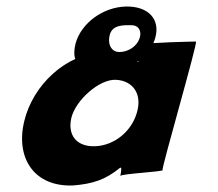

<svg xmlns="http://www.w3.org/2000/svg" viewBox="-20 -696 666 587"><path d="M211 -563C194 -491 235 -484 305 -484C376 -484 435 -515 454 -578C472 -637 433 -678 364 -676C296 -674 229 -627 211 -563ZM316 -591C325 -621 359 -619 382 -619C404 -619 415 -600 406 -577C397 -553 371 -537 345 -537C318 -537 308 -565 316 -591ZM54 -325C27 -212 85 -124 204 -129C263 -134 302 -146 347 -183C354 -188 341 -178 348 -183C355 -188 346 -151 348 -158C350 -165 481 -171 477 -176C473 -181 586 -569 579 -569C572 -569 433 -566 426 -561C419 -556 404 -513 402 -506C378 -530 340 -541 292 -536C183 -531 81 -438 54 -325ZM198 -335C210 -388 283 -455 335 -452C387 -449 416 -408 398 -350C381 -293 329 -252 273 -249C215 -246 186 -282 198 -335Z"/></svg>

Font: Drag You Down
Style: Regular
Weight: 400
Designer: Robert Jablonski
Foundry: Cannot Into Space Fonts
Version: Version 0.97